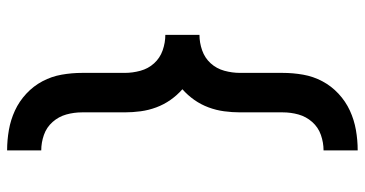

<svg xmlns="http://www.w3.org/2000/svg" viewBox="-263 -610 1026 540"><g transform="rotate(90 250.0 -340.0)"><path d="M403 153Q374 153 345.5 148Q317 143 291 131Q265 119 243.5 99Q222 79 208.5 53.5Q195 28 190 -0.5Q185 -29 185 -58V-178Q185 -200 179 -222Q173 -244 158 -260.5Q143 -277 121.5 -284.5Q100 -292 78 -292V-388Q100 -388 121.5 -395.5Q143 -403 158 -419.5Q173 -436 179 -458Q185 -480 185 -502V-622Q185 -651 190 -679.5Q195 -708 208.5 -733.5Q222 -759 243.5 -779Q265 -799 291 -811Q317 -823 345.5 -828Q374 -833 403 -833V-737Q381 -737 359.5 -729.5Q338 -722 323 -705Q308 -688 302 -666.5Q296 -645 296 -622V-502Q296 -480 293 -457.5Q290 -435 282 -413.5Q274 -392 261 -373.5Q248 -355 231 -340Q248 -325 261 -306.5Q274 -288 282 -266.5Q290 -245 293 -222.5Q296 -200 296 -178V-58Q296 -35 302 -13.5Q308 8 323 25Q338 42 359.5 49.5Q381 57 403 57Z"/></g></svg>

Font: Moesevka
Style: Bold
Weight: 700
Monospace: yes
Designer: Belleve Invis
Foundry: Belleve Invis
Version: Version 32.5.0; ttfautohint (v1.8.4)